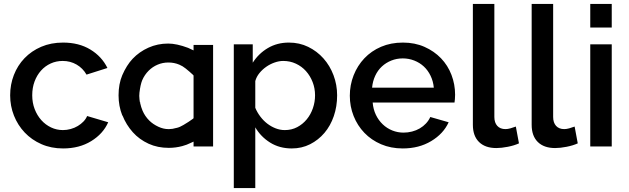

<svg xmlns="http://www.w3.org/2000/svg" viewBox="-20 -750 3218 983"><path d="M32 -262Q32 -317 51 -366Q70 -415 105.5 -452Q141 -489 191 -510.5Q241 -532 303 -532Q384 -532 442.5 -496.5Q501 -461 530 -402L423 -368Q404 -401 372 -419.5Q340 -438 301 -438Q268 -438 239.5 -425Q211 -412 190 -388.5Q169 -365 157 -333Q145 -301 145 -262Q145 -224 157.5 -191.5Q170 -159 191.5 -135Q213 -111 241.5 -97.5Q270 -84 302 -84Q322 -84 342 -89.5Q362 -95 378.5 -105Q395 -115 407.5 -128Q420 -141 426 -156L534 -124Q508 -65 447 -27.5Q386 10 303 10Q242 10 192 -12Q142 -34 106.5 -71.5Q71 -109 51.5 -158Q32 -207 32 -262Z M844 7Q787 7 741 -14Q693 -36 660 -73Q626 -111 607 -159H606Q587 -207 587 -262Q587 -320 606 -365Q628 -416 659 -449Q693 -485 740 -506Q787 -527 841 -527Q884 -527 943 -505Q951 -502 958 -498L971 -492V-520H1071V0H971V-25L958 -19Q936 -8 913 -2Q879 7 844 7ZM697 -222 698 -221Q702 -202 710 -183Q722 -155 744 -133Q763 -114 791 -101Q817 -89 842 -89Q844 -89 846 -89Q863 -89 883 -95H884Q901 -99 919 -110Q948 -127 968 -142L971 -145V-363L969 -366Q951 -383 931 -399Q915 -412 898 -419Q872 -430 842 -430Q813 -430 787 -419Q761 -408 741 -388Q720 -367 708 -339Q699 -317 694 -276Q693 -267 693 -259Q694 -238 696 -228V-227L698 -225V-222Z M1474 10Q1411 10 1363 -20Q1315 -50 1287 -98V213H1177V-523H1274V-429Q1304 -476 1351.5 -504Q1399 -532 1459 -532Q1513 -532 1558 -510Q1603 -488 1636 -451Q1669 -414 1687.5 -365Q1706 -316 1706 -262Q1706 -205 1689 -155.5Q1672 -106 1641 -69.5Q1610 -33 1567.5 -11.5Q1525 10 1474 10ZM1438 -84Q1473 -84 1501.5 -99Q1530 -114 1550.5 -139Q1571 -164 1582 -196Q1593 -228 1593 -262Q1593 -298 1580.5 -330Q1568 -362 1546.5 -386Q1525 -410 1495 -424Q1465 -438 1430 -438Q1409 -438 1386 -430Q1363 -422 1343 -408Q1323 -394 1308 -375.5Q1293 -357 1287 -335V-198Q1297 -174 1313 -153Q1329 -132 1348.5 -117Q1368 -102 1391 -93Q1414 -84 1438 -84Z M2042 10Q1981 10 1931 -11.5Q1881 -33 1845.5 -70Q1810 -107 1790.5 -156Q1771 -205 1771 -260Q1771 -315 1790.5 -364.5Q1810 -414 1845.5 -451.5Q1881 -489 1931 -510.5Q1981 -532 2043 -532Q2104 -532 2153.5 -510Q2203 -488 2238 -451.5Q2273 -415 2291.5 -366.5Q2310 -318 2310 -265Q2310 -253 2309 -242.5Q2308 -232 2307 -225H1888Q1891 -190 1904.5 -162Q1918 -134 1939.5 -113.5Q1961 -93 1988.5 -82Q2016 -71 2046 -71Q2068 -71 2089.5 -76.5Q2111 -82 2129 -92.5Q2147 -103 2161 -118Q2175 -133 2183 -151L2277 -124Q2250 -65 2187.5 -27.5Q2125 10 2042 10ZM2201 -301Q2198 -334 2184.5 -362Q2171 -390 2150 -409.5Q2129 -429 2101 -440Q2073 -451 2042 -451Q2011 -451 1983.5 -440Q1956 -429 1935 -409.5Q1914 -390 1901 -362Q1888 -334 1885 -301Z M2401 -730H2511V-151Q2511 -122 2526 -105.5Q2541 -89 2568 -89Q2579 -89 2593.5 -93Q2608 -97 2621 -102L2637 -16Q2613 -5 2580 1.5Q2547 8 2521 8Q2464 8 2432.5 -23Q2401 -54 2401 -111Z M2702 -730H2812V-151Q2812 -122 2827 -105.5Q2842 -89 2869 -89Q2880 -89 2894.5 -93Q2909 -97 2922 -102L2938 -16Q2914 -5 2881 1.5Q2848 8 2822 8Q2765 8 2733.5 -23Q2702 -54 2702 -111Z M3002 0V-523H3112V0ZM3002 -609V-730H3112V-609Z"/></svg>

Font: Oxford Sans SemiBold
Style: Regular
Weight: 600
Designer: Matt McInerney, Pablo Impallari, Rodrigo Fuenzalida
Foundry: Matt McInerney, Pablo Impallari, Rodrigo Fuenzalida
Version: Version 3.000g; ttfautohint (v1.5) -l 8 -r 28 -G 28 -x 14 -D